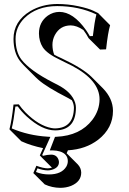

<svg xmlns="http://www.w3.org/2000/svg" viewBox="-20 -678 638 951"><path d="M189.9 105 177.2 91.8 193.4 55.7Q164.1 49.8 137.2 41.3Q110.4 32.7 98.1 26.9L85.4 21.5L28.8 -35.2L26.9 -38.1Q38.1 -80.1 46.9 -160.2L73.2 -161.1Q86.9 -141.1 106.4 -121.1Q171.9 -55.7 234.4 -43.9Q244.6 -42 252.9 -42Q345.2 -43.9 346.2 -145Q345.7 -163.6 335.9 -181.6Q325.7 -188 315.4 -193.4Q211.4 -246.6 170.4 -282.7Q162.1 -290 156.2 -295.9L99.6 -352.5Q87.4 -365.2 78.1 -377Q47.4 -418 46.9 -484.9Q46.9 -572.8 129.9 -623Q188.5 -657.7 263.2 -658.2Q317.4 -658.2 368.2 -647.2Q418.9 -636.2 442.9 -624.5L466.8 -612.8L469.2 -609.9L525.4 -553.2Q514.6 -517.1 505.4 -433.6L475.6 -432.6L418.9 -488.8Q407.7 -509.8 393.1 -529.3Q359.9 -551.8 330.6 -552.2Q277.3 -552.2 251.5 -503.9Q239.7 -481 239.7 -455.6Q240.2 -427.7 248.5 -407.2Q262.2 -399.4 285.2 -389.2Q390.1 -339.8 433.1 -297.4L489.7 -240.7Q539.1 -189.9 539.6 -129.4Q539.6 -43.5 466.8 13.7Q404.8 61.5 316.4 66.4L310.1 81.1L365.2 136.2Q381.8 153.8 382.3 176.8Q382.3 221.7 332 242.7Q307.1 252.4 278.3 252.4Q237.8 252 201.7 235.4L145 179.2L160.2 143.1Q194.8 155.8 216.8 155.8Q228 155.3 237.3 152.3ZM192.9 93.8Q212.4 88.4 232.9 87.9Q261.2 87.9 270 113.8Q272 119.6 272 125Q272 152.8 236.8 163.1Q226.6 166 216.8 166Q192.4 165.5 165.5 155.8L158.2 173.8Q188 186 222.2 186Q285.2 186 308.6 147Q315.9 133.8 315.9 120.1Q315.9 85 277.3 72.3Q261.2 67.4 241.2 66.9H226.6L252.4 0L259.3 -0.5Q377.4 -5.9 437.5 -84.5Q472.7 -131.3 473.1 -186Q473.1 -279.8 337.9 -351.6Q314.9 -363.8 280.8 -379.9Q213.4 -411.1 191.9 -443.8Q173.3 -473.1 172.9 -512.2Q172.9 -568.8 216.8 -600.6Q242.7 -618.7 273.9 -619.1Q342.3 -619.1 406.2 -528.8Q416.5 -513.7 424.8 -499L439.9 -499.5Q448.2 -571.3 457.5 -606.4Q371.6 -647.5 263.2 -647.9Q161.1 -647.9 100.1 -587.4Q57.1 -543.5 57.1 -484.9Q57.6 -420.4 85.9 -383.3Q127.9 -328.6 242.7 -269.5Q247.1 -267.1 255.9 -262.7Q261.2 -259.8 263.7 -258.8Q335.4 -222.2 352.1 -169.4Q356 -156.7 356 -145Q356 -40.5 266.6 -32.7Q259.8 -32.2 252.9 -32.2Q188 -32.2 111.8 -101.6Q85 -126.5 67.9 -150.9L56.2 -150.4Q47.9 -81.1 38.1 -42Q120.1 -6.8 215.3 -1L229.5 0L189 89.8Z"/></svg>

Font: Linux Biolinum Shadow O
Style: Bold
Weight: 700
Designer: Philipp H. Poll
Foundry: Philipp H. Poll
Version: Version 0.9.2